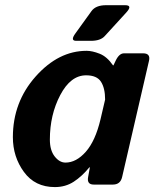

<svg xmlns="http://www.w3.org/2000/svg" viewBox="-20 -721 615 750"><path d="M277.8 -561.5Q253.4 -561.5 274.4 -590.3L337.4 -677.7Q354 -700.7 394.5 -700.7H468.8Q499.5 -700.7 473.1 -671.9L388.7 -579.6Q372.1 -561.5 335 -561.5ZM30.3 -185.1Q30.3 -322.3 119.4 -422.4Q208.5 -522.5 318.4 -522.5Q340.3 -522.5 369.1 -511.2Q397.9 -500 421.4 -465.8H423.3L431.6 -483.4Q445.3 -512.7 464.4 -512.7H539.1Q568.8 -512.7 562 -483.4L457 -29.3Q450.2 0 420.9 0H346.2Q318.8 0 324.2 -29.3L331.1 -67.4H329.1Q300.3 -32.2 268.1 -11.2Q235.8 9.8 194.3 9.8Q116.7 9.8 73.5 -49.3Q30.3 -108.4 30.3 -185.1ZM174.8 -175.8Q174.8 -133.8 193.6 -109.9Q212.4 -85.9 235.8 -85.9Q277.8 -85.9 315.2 -128.2Q352.5 -170.4 372.6 -254.9L390.6 -332Q390.6 -376.5 374.5 -401.6Q358.4 -426.8 316.4 -426.8Q255.9 -426.8 215.3 -349.6Q174.8 -272.5 174.8 -175.8Z"/></svg>

Font: Istok
Style: Bold Italic
Weight: 700
Italic angle: -13°
Designer: Andrey V. Panov
Foundry: Andrey V. Panov
Version: Version 1.0.3